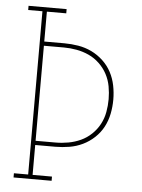

<svg xmlns="http://www.w3.org/2000/svg" viewBox="-53 -777 605 819"><g transform="rotate(5 250.0 -367.5)"><path d="M36 0V-18H97V-717H36V-735H199V-717H116V-589H202Q232 -589 262 -584Q292 -579 319 -566Q346 -553 368.5 -532Q391 -511 405 -484.5Q419 -458 425 -428Q431 -398 431 -368Q431 -337 425 -307Q419 -277 405 -250.5Q391 -224 368.5 -203Q346 -182 319 -169Q292 -156 262 -151Q232 -146 202 -146H116V-18H199V0ZM201 -164Q229 -164 256.5 -169Q284 -174 309 -185.5Q334 -197 354.5 -216.5Q375 -236 388 -260.5Q401 -285 406 -312.5Q411 -340 411 -368Q411 -395 406 -422.5Q401 -450 388 -474.5Q375 -499 354.5 -518.5Q334 -538 309 -549.5Q284 -561 256.5 -566Q229 -571 202 -571H116V-164Z"/></g></svg>

Font: Iosevka Curly Slab Thin
Style: Regular
Weight: 100
Monospace: yes
Designer: Belleve Invis
Foundry: Belleve Invis
Version: Version 22.1.2; ttfautohint (v1.8.4)